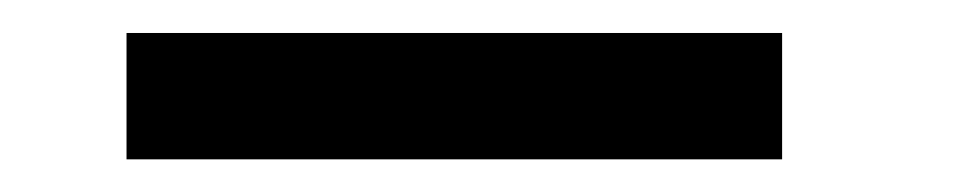

<svg xmlns="http://www.w3.org/2000/svg" viewBox="-20 -425 591 117"><path d="M57.1 -327.9V-404.9H456.6V-327.9Z"/></svg>

Font: Poppins Variable
Style: Regular
Weight: 100
Designer: Jonny Pinhorn
Foundry: Indian Type Foundry
Version: Version 6.000